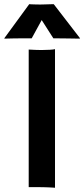

<svg xmlns="http://www.w3.org/2000/svg" viewBox="-48 -886 399 909"><path d="M-27.8 -704.6 90.3 -866.2Q93.8 -865.7 101.6 -865.5Q109.4 -865.2 118.2 -865Q127 -864.7 135 -864.7Q143.1 -864.7 147.5 -864.7Q151.4 -864.7 159.9 -865Q168.5 -865.2 178 -865.5Q187.5 -865.7 195.6 -866Q203.6 -866.2 206.5 -866.2L331.1 -704.6L329.1 -703.1Q321.8 -703.1 308.1 -703.4Q294.4 -703.6 277.3 -703.9Q260.3 -704.1 241.2 -704.3Q222.2 -704.6 204.6 -704.6L149.4 -791L102.1 -704.6Q56.6 -704.6 22.9 -704.3Q-10.7 -704.1 -26.4 -703.1ZM87.9 -651.4Q100.1 -650.9 108.2 -650.4Q116.2 -649.9 123.3 -649.7Q130.4 -649.4 137.9 -649.4Q145.5 -649.4 155.8 -649.4Q171.9 -649.4 188.2 -650.4Q204.6 -651.4 212.4 -653.3V2.9Q208 2.4 199.7 2Q191.4 1.5 180.2 1Q168.9 0.5 155.3 0.2Q141.6 0 127 0H87.9Z"/></svg>

Font: Hammersmith One
Style: Regular
Weight: 400
Designer: Nicole Fally
Foundry: Nicole Fally
Version: Version 1.002